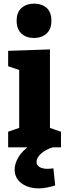

<svg xmlns="http://www.w3.org/2000/svg" viewBox="-20 -814 368 1061"><path d="M256 -97 245 -111 317 -86V0H25V-86L97 -111L86 -97V-434L96 -424L25 -448V-533L256 -541ZM168 -604Q125 -604 98.5 -628.5Q72 -653 72 -699Q72 -747 99.5 -770.5Q127 -794 169 -794Q210 -794 237 -771Q264 -748 264 -699Q264 -652 236.5 -628Q209 -604 168 -604ZM195 227Q137 227 99 199Q61 171 61 123Q61 90 82 54.5Q103 19 146.5 -10.5Q190 -40 256 -57L272 0Q230 13 206 35.5Q182 58 182 80Q182 100 199.5 109.5Q217 119 243 119Q251 119 259 118Q267 117 275 116L285 211Q261 218 238.5 222.5Q216 227 195 227Z"/></svg>

Font: Bitter Thin ExtraBold
Style: Regular
Weight: 800
Version: Version 3.020